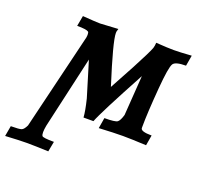

<svg xmlns="http://www.w3.org/2000/svg" viewBox="-131 -615 981 952"><g transform="rotate(20 359.0 -139.0)"><path d="M-9.8 206.1 0 150.9Q45.4 150.9 56.6 146.2Q67.9 141.6 79.1 118.2L201.7 -390.6Q203.1 -398.4 203.1 -404.3Q203.1 -418 199.2 -420.9Q188 -429.2 139.2 -429.2L149.4 -484.4Q222.2 -479 241.7 -479Q252.9 -479 336.4 -484.4L332 -469.2L331.5 -461.4Q331.5 -416 399.9 -201.7L470.2 -331.5Q522 -429.2 531.7 -456.1L534.7 -469.2L536.1 -484.4Q599.1 -480 628.9 -480Q659.2 -480 723.6 -484.4L713.9 -428.2Q658.2 -428.2 647 -410.2Q634.3 -390.1 625 -276.9Q613.8 -139.6 613.8 -71.3V-62.5Q614.3 -44.4 671.9 -44.4L662.6 10.3Q581.1 6.3 539.6 6.3Q494.6 6.3 413.1 10.7L422.4 -45.4Q479.5 -45.4 490.7 -54Q502 -62.5 511.2 -94.2L525.9 -304.7Q396.5 -65.4 376.5 -12.7H324.2Q322.3 -45.4 307.1 -107.4L251 -292L164.6 88.4Q160.6 109.4 160.6 123.5Q160.6 137.7 164.6 143.1Q168.9 150.9 227.5 150.9L217.3 204.6Q143.6 201.7 103.5 201.7Q67.9 201.7 -9.8 206.1Z"/></g></svg>

Font: Kelvinch
Style: Bold Italic
Weight: 700
Italic angle: -10°
Designer: Paul James Miller
Foundry: High-Logic / Made with FontCreator
Version: Version 3.30 September 23, 2016